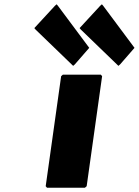

<svg xmlns="http://www.w3.org/2000/svg" viewBox="-20 -868 647 895"><path d="M607 -645 461 -841 455 -848 447 -841 351 -737 357 -730 532 -561 540 -568ZM396 -645 250 -841 244 -848 236 -841 140 -737 146 -730 321 -561 329 -568ZM273 -520 265 -513 193 0 199 7H376L384 0L456 -513L450 -520Z"/></svg>

Font: Hussar Woodtype
Style: BlkObl
Weight: 900
Foundry: Cannot Into Space Fonts
Version: Version 1.07